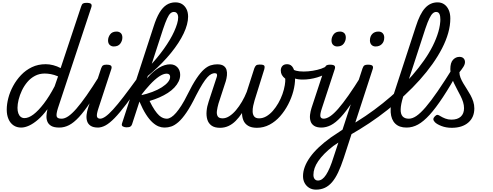

<svg xmlns="http://www.w3.org/2000/svg" viewBox="-20 -1062 4168 1624"><path d="M159 17Q122 17 94.5 -1.5Q67 -20 52 -54.5Q37 -89 37 -135Q37 -181 50.5 -233Q64 -285 91.5 -335.5Q119 -386 158.5 -427.5Q198 -469 250 -494Q302 -519 367 -519Q398 -519 430.5 -510.5Q463 -502 493 -486L666 -1006Q672 -1026 681.5 -1032Q691 -1038 711 -1038Q742 -1038 750.5 -1028.5Q759 -1019 752 -999L470 -147Q454 -96 459.5 -77Q465 -58 501 -58Q511 -58 515.5 -46.5Q520 -35 518.5 -20.5Q517 -6 508 5.5Q499 17 482 17Q437 17 413.5 3Q390 -11 381 -33Q372 -55 373 -81Q374 -107 380 -130L381 -138Q341 -84 301.5 -50Q262 -16 226 0.5Q190 17 159 17ZM187 -63Q222 -63 263 -94Q304 -125 350.5 -185.5Q397 -246 442 -332L471 -416Q438 -430 410 -435Q382 -440 358 -440Q313 -440 276 -420.5Q239 -401 211.5 -368.5Q184 -336 165.5 -297Q147 -258 137.5 -219.5Q128 -181 128 -150Q128 -123 135 -103.5Q142 -84 155.5 -73.5Q169 -63 187 -63Z M482 17Q468 17 461 5.5Q454 -6 456 -20.5Q458 -35 469 -46.5Q480 -58 501 -58Q527 -58 557.5 -78.5Q588 -99 626 -142.5Q664 -186 712.5 -255Q761 -324 822 -422Q831 -436 845 -434.5Q859 -433 867 -422.5Q875 -412 868 -399Q799 -280 745.5 -199.5Q692 -119 648 -71.5Q604 -24 564 -3.5Q524 17 482 17Z M810 17Q769 17 746.5 2Q724 -13 716.5 -38Q709 -63 712.5 -92Q716 -121 725 -149L835 -483Q842 -503 851.5 -509Q861 -515 880 -515Q911 -515 919.5 -505.5Q928 -496 921 -476L813 -147Q796 -96 800 -77Q804 -58 830 -58Q844 -58 850.5 -46.5Q857 -35 855.5 -20.5Q854 -6 842.5 5.5Q831 17 810 17ZM942 -669Q922 -669 908 -682Q894 -695 894 -720Q894 -747 911.5 -771Q929 -795 966 -795Q987 -795 1001 -782.5Q1015 -770 1015 -744Q1015 -717 997.5 -693Q980 -669 942 -669Z M807 17Q788 17 781.5 5.5Q775 -6 779 -20.5Q783 -35 795 -46.5Q807 -58 826 -58Q846 -58 872.5 -76.5Q899 -95 936.5 -136Q974 -177 1025 -243.5Q1076 -310 1145 -405Q1156 -421 1169 -417.5Q1182 -414 1187.5 -399.5Q1193 -385 1181 -368Q1105 -256 1048.5 -181.5Q992 -107 949.5 -63.5Q907 -20 873 -1.5Q839 17 807 17Z M1050 15Q1034 15 1020 8Q1006 1 1012 -18L1279 -837Q1302 -910 1329 -955Q1356 -1000 1389 -1021Q1422 -1042 1463 -1042Q1497 -1042 1520.5 -1027Q1544 -1012 1557.5 -985Q1571 -958 1571 -921Q1571 -890 1561.5 -854Q1552 -818 1533.5 -779Q1515 -740 1488 -698.5Q1461 -657 1426.5 -614.5Q1392 -572 1351 -530Q1310 -488 1263.5 -447.5Q1217 -407 1165 -369L1177 -437Q1212 -467 1245 -502Q1278 -537 1309 -574.5Q1340 -612 1367 -650Q1394 -688 1416 -725Q1438 -762 1453.5 -796.5Q1469 -831 1478 -861Q1487 -891 1487 -915Q1487 -929 1482.5 -939.5Q1478 -950 1470.5 -955.5Q1463 -961 1451 -961Q1435 -961 1421.5 -949Q1408 -937 1393.5 -905.5Q1379 -874 1360 -818L1097 -11Q1093 2 1083 8.5Q1073 15 1050 15ZM1370 17Q1346 17 1321 7Q1296 -3 1269 -27.5Q1242 -52 1214.5 -95Q1187 -138 1159 -204H1150L1168 -255Q1222 -267 1268.5 -284.5Q1315 -302 1348.5 -323.5Q1382 -345 1400.5 -367.5Q1419 -390 1419 -412Q1419 -425 1411.5 -432Q1404 -439 1390 -439Q1361 -439 1325 -414.5Q1289 -390 1249 -347Q1209 -304 1167 -249L1152 -290Q1188 -359 1232.5 -410Q1277 -461 1325.5 -489.5Q1374 -518 1419 -518Q1457 -518 1480.5 -493Q1504 -468 1504 -429Q1504 -400 1491 -373Q1478 -346 1455 -321.5Q1432 -297 1399.5 -276Q1367 -255 1328 -238Q1289 -221 1245 -208Q1268 -161 1288 -131.5Q1308 -102 1325.5 -86Q1343 -70 1359.5 -64Q1376 -58 1390 -58Q1407 -58 1413 -46.5Q1419 -35 1415.5 -20.5Q1412 -6 1400 5.5Q1388 17 1370 17Z M1373 17Q1358 17 1354 5.5Q1350 -6 1354.5 -20.5Q1359 -35 1369 -46.5Q1379 -58 1391 -58Q1408 -58 1428 -70.5Q1448 -83 1469.5 -108Q1491 -133 1515 -170.5Q1539 -208 1564 -259Q1607 -346 1641.5 -397.5Q1676 -449 1705.5 -475Q1735 -501 1762.5 -509.5Q1790 -518 1817 -518Q1827 -518 1830 -506.5Q1833 -495 1830 -480.5Q1827 -466 1818.5 -454.5Q1810 -443 1796 -443Q1784 -443 1768.5 -436Q1753 -429 1734.5 -409Q1716 -389 1692.5 -351.5Q1669 -314 1638 -254Q1594 -164 1557 -110Q1520 -56 1488 -28.5Q1456 -1 1428 8Q1400 17 1373 17Z M1841 19Q1795 19 1769 0Q1743 -19 1733.5 -51Q1724 -83 1727.5 -122.5Q1731 -162 1745 -203L1814 -413Q1818 -426 1814.5 -434.5Q1811 -443 1797 -443Q1784 -443 1778.5 -454.5Q1773 -466 1775.5 -480.5Q1778 -495 1788.5 -506.5Q1799 -518 1817 -518Q1853 -518 1871.5 -505Q1890 -492 1896 -471Q1902 -450 1899.5 -425Q1897 -400 1890 -376L1828 -186Q1819 -154 1815 -125.5Q1811 -97 1821 -79Q1831 -61 1863 -61Q1891 -61 1920 -79.5Q1949 -98 1976 -130Q2003 -162 2026.5 -202Q2050 -242 2067 -285L2131 -484Q2137 -500 2145.5 -508Q2154 -516 2176 -516Q2209 -516 2215 -506.5Q2221 -497 2216 -478L2133 -212Q2127 -192 2121.5 -166.5Q2116 -141 2117 -116.5Q2118 -92 2130.5 -76.5Q2143 -61 2172 -61Q2203 -61 2232.5 -78Q2262 -95 2287.5 -124Q2313 -153 2334 -189.5Q2355 -226 2369 -265.5Q2383 -305 2389 -342Q2391 -357 2392.5 -370.5Q2394 -384 2393 -396Q2373 -412 2364 -428.5Q2355 -445 2355 -466Q2355 -489 2368.5 -504Q2382 -519 2409 -519Q2426 -519 2438.5 -511Q2451 -503 2459.5 -487.5Q2468 -472 2472 -450Q2476 -428 2476 -400Q2476 -348 2461 -291Q2446 -234 2417.5 -179Q2389 -124 2349.5 -79Q2310 -34 2260 -7.5Q2210 19 2153 19Q2106 19 2078 1.5Q2050 -16 2038.5 -44.5Q2027 -73 2027 -106Q2002 -68 1973.5 -39.5Q1945 -11 1912 4Q1879 19 1841 19Z M2541 -389Q2499 -389 2471.5 -399Q2444 -409 2417 -429Q2404 -437 2403.5 -448.5Q2403 -460 2409.5 -470Q2416 -480 2425 -484.5Q2434 -489 2442 -483Q2459 -471 2483.5 -464Q2508 -457 2549 -457Q2586 -457 2625.5 -463.5Q2665 -470 2697 -481Q2729 -492 2743 -505Q2754 -515 2764.5 -507Q2775 -499 2777 -484Q2779 -469 2765 -457Q2723 -425 2662 -407Q2601 -389 2541 -389Z M2700 17Q2659 17 2636.5 2Q2614 -13 2606.5 -38Q2599 -63 2602.5 -92Q2606 -121 2615 -149L2725 -483Q2732 -503 2741.5 -509Q2751 -515 2770 -515Q2801 -515 2809.5 -505.5Q2818 -496 2811 -476L2703 -147Q2686 -96 2690 -77Q2694 -58 2720 -58Q2734 -58 2740.5 -46.5Q2747 -35 2745.5 -20.5Q2744 -6 2732.5 5.5Q2721 17 2700 17ZM2832 -669Q2812 -669 2798 -682Q2784 -695 2784 -720Q2784 -747 2801.5 -771Q2819 -795 2856 -795Q2877 -795 2891 -782.5Q2905 -770 2905 -744Q2905 -717 2887.5 -693Q2870 -669 2832 -669ZM2697 17Q2683 17 2676 5.5Q2669 -6 2671 -20.5Q2673 -35 2684 -46.5Q2695 -58 2716 -58Q2742 -58 2772.5 -78.5Q2803 -99 2841 -142.5Q2879 -186 2927.5 -255Q2976 -324 3037 -422Q3046 -436 3060 -434.5Q3074 -433 3082 -422.5Q3090 -412 3083 -399Q3014 -280 2960.5 -199.5Q2907 -119 2863 -71.5Q2819 -24 2779 -3.5Q2739 17 2697 17ZM2653 542Q2620 542 2595.5 527Q2571 512 2557 486.5Q2543 461 2543 428Q2543 389 2558 349Q2573 309 2602.5 267.5Q2632 226 2676 184.5Q2720 143 2778 101Q2803 84 2827.5 68Q2852 52 2877 35L3046 -483Q3053 -503 3062.5 -509Q3072 -515 3091 -515Q3122 -515 3130.5 -505.5Q3139 -496 3132 -476L2887 276Q2864 346 2840 396.5Q2816 447 2788.5 479Q2761 511 2727.5 526.5Q2694 542 2653 542ZM2669 465Q2688 465 2705 453Q2722 441 2738 416.5Q2754 392 2770 354.5Q2786 317 2802 265L2842 144Q2831 151 2820.5 158.5Q2810 166 2799 173Q2756 206 2724.5 238Q2693 270 2672 300.5Q2651 331 2641 360Q2631 389 2631 418Q2631 432 2635.5 442.5Q2640 453 2648.5 459Q2657 465 2669 465ZM3157 -669Q3135 -669 3122 -683Q3109 -697 3109 -720Q3109 -754 3128.5 -774.5Q3148 -795 3181 -795Q3204 -795 3217 -781Q3230 -767 3230 -744Q3230 -710 3210 -689.5Q3190 -669 3157 -669Z M2939 81Q2915 94 2903 88.5Q2891 83 2889.5 68.5Q2888 54 2895 38Q2902 22 2916 15Q2995 -29 3071 -80.5Q3147 -132 3217.5 -188.5Q3288 -245 3351.5 -304.5Q3415 -364 3469 -426.5Q3523 -489 3566.5 -551Q3610 -613 3640.5 -674Q3671 -735 3688 -793.5Q3705 -852 3705 -906Q3705 -922 3717.5 -930Q3730 -938 3747 -938Q3764 -938 3776.5 -930Q3789 -922 3789 -906Q3789 -846 3771 -782.5Q3753 -719 3719 -653Q3685 -587 3637.5 -520Q3590 -453 3530.5 -386.5Q3471 -320 3402.5 -256.5Q3334 -193 3258.5 -133Q3183 -73 3102.5 -19.5Q3022 34 2939 81Z M3418 17Q3357 17 3323 -16.5Q3289 -50 3284.5 -112Q3280 -174 3309 -261L3497 -837Q3531 -945 3575 -993.5Q3619 -1042 3681 -1042Q3714 -1042 3738 -1025Q3762 -1008 3775.5 -977.5Q3789 -947 3789 -906Q3789 -887 3776 -878Q3763 -869 3746 -869Q3729 -869 3716.5 -878Q3704 -887 3704 -906Q3704 -922 3700.5 -934.5Q3697 -947 3689.5 -954Q3682 -961 3669 -961Q3654 -961 3640.5 -949Q3627 -937 3612 -906.5Q3597 -876 3578 -820L3389 -240Q3370 -178 3369 -137.5Q3368 -97 3385.5 -77.5Q3403 -58 3438 -58Q3452 -58 3459 -46.5Q3466 -35 3463.5 -20.5Q3461 -6 3450 5.5Q3439 17 3418 17Z M3419 17Q3400 17 3394 5.5Q3388 -6 3391.5 -20.5Q3395 -35 3407 -46.5Q3419 -58 3438 -58Q3468 -58 3502 -81Q3536 -104 3580 -155Q3624 -206 3682.5 -291Q3741 -376 3818 -500Q3826 -513 3840.5 -510.5Q3855 -508 3864.5 -497Q3874 -486 3866 -473Q3789 -335 3727 -241Q3665 -147 3613.5 -90.5Q3562 -34 3515.5 -8.5Q3469 17 3419 17Z M3801 19Q3752 19 3713 3.5Q3674 -12 3658 -29Q3645 -43 3645.5 -54.5Q3646 -66 3659 -79Q3671 -91 3680.5 -90.5Q3690 -90 3706 -79Q3722 -69 3746 -59.5Q3770 -50 3798 -50Q3850 -50 3877.5 -75.5Q3905 -101 3905 -147Q3905 -172 3897 -198Q3889 -224 3875.5 -250.5Q3862 -277 3847.5 -304Q3833 -331 3819.5 -359.5Q3806 -388 3797.5 -417Q3789 -446 3789 -477Q3789 -532 3812 -556.5Q3835 -581 3866 -581Q3889 -581 3901 -568.5Q3913 -556 3913 -537Q3913 -518 3899 -496Q3885 -474 3866 -451Q3866 -428 3875 -405Q3884 -382 3898.5 -357.5Q3913 -333 3929 -308.5Q3945 -284 3959.5 -257.5Q3974 -231 3983 -203Q3992 -175 3992 -145Q3992 -69 3940.5 -25Q3889 19 3801 19Z"/></svg>

Font: Playwrite IN
Style: Regular
Weight: 400
Designer: Veronika Burian, José Scaglione
Foundry: TypeTogether
Version: Version 1.002